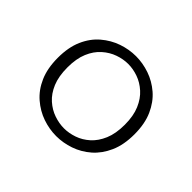

<svg xmlns="http://www.w3.org/2000/svg" viewBox="-114 -662 846 846"><g transform="rotate(45 309.5 -239.0)"><path d="M310 10.5Q267 10.5 225 -4Q183 -18.5 147.8 -48.8Q112.5 -79 91.8 -126.2Q71 -173.5 71 -239Q71 -304.5 91.8 -351.5Q112.5 -398.5 147.8 -428.5Q183 -458.5 225 -473Q267 -487.5 310 -487.5Q352.5 -487.5 394.8 -473Q437 -458.5 471.8 -428.5Q506.5 -398.5 527.5 -351.5Q548.5 -304.5 548.5 -239Q548.5 -173.5 527.5 -126.2Q506.5 -79 471.8 -48.8Q437 -18.5 394.8 -4Q352.5 10.5 310 10.5ZM310 -38Q340.5 -38 371.8 -48.8Q403 -59.5 429.5 -83.2Q456 -107 472.2 -145.2Q488.5 -183.5 488.5 -239Q488.5 -293.5 472.2 -331.5Q456 -369.5 429.5 -393.2Q403 -417 371.8 -428Q340.5 -439 310 -439Q279.5 -439 248 -428Q216.5 -417 189.8 -393.2Q163 -369.5 147 -331.5Q131 -293.5 131 -239Q131 -183.5 147 -145.2Q163 -107 189.8 -83.2Q216.5 -59.5 248 -48.8Q279.5 -38 310 -38Z"/></g></svg>

Font: Sono Monospace Light
Style: Regular
Weight: 300
Version: Version 2.112